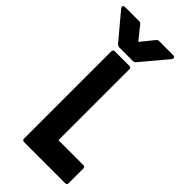

<svg xmlns="http://www.w3.org/2000/svg" viewBox="-367 -973 1041 1041"><g transform="rotate(45 153.5 -452.5)"><path d="M55 0Q41 0 41 -14V-682Q41 -696 55 -696H165Q179 -696 179 -682V-139H369Q383 -139 383 -126V-14Q383 0 369 0ZM-86 -885Q-91 -892 -89 -898.5Q-87 -905 -76 -905H33Q42 -905 48 -897L108 -822L169 -897Q175 -905 184 -905H293Q303 -905 305.5 -898.5Q308 -892 303 -885L178 -736Q171 -728 162 -728H55Q47 -728 39 -736Z"/></g></svg>

Font: AL Dynamic
Style: Bold
Weight: 700
Version: Version 1.000; ttfautohint (v1.8.2) -l 8 -r 50 -G 200 -x 14 